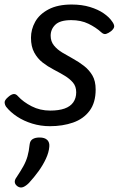

<svg xmlns="http://www.w3.org/2000/svg" viewBox="-24 -539 525 849"><path d="M197 19Q156 19 118.5 7.5Q81 -4 51.5 -23.5Q22 -43 3 -67Q-3 -76 -3.5 -86Q-4 -96 11 -109Q24 -121 35 -123Q46 -125 56 -113Q79 -88 116 -69Q153 -50 198 -50Q236 -50 261.5 -59Q287 -68 300 -86.5Q313 -105 313 -131Q313 -157 298.5 -174Q284 -191 261.5 -204.5Q239 -218 213 -231.5Q187 -245 164.5 -262.5Q142 -280 127.5 -306.5Q113 -333 113 -372Q113 -409 131.5 -442.5Q150 -476 190.5 -497.5Q231 -519 293 -519Q338 -519 374 -508Q410 -497 434.5 -480Q459 -463 471 -445Q481 -432 481 -422.5Q481 -413 467 -401Q455 -392 445 -389Q435 -386 424 -396Q400 -418 367 -434Q334 -450 291 -450Q242 -450 221 -430Q200 -410 200 -381Q200 -356 214.5 -338Q229 -320 251.5 -306.5Q274 -293 299.5 -279Q325 -265 347.5 -247.5Q370 -230 384.5 -205.5Q399 -181 399 -143Q399 -85 372 -49Q345 -13 299 3Q253 19 197 19ZM55 286Q43 278 41.5 267.5Q40 257 49 245Q67 218 79 196.5Q91 175 97.5 152.5Q104 130 107 100Q109 83 120.5 76Q132 69 151 69Q174 69 185 80Q196 91 194 110Q192 135 179 163Q166 191 146.5 218Q127 245 104 270Q91 283 79 288Q67 293 55 286Z"/></svg>

Font: Playwrite HR
Style: Regular
Weight: 400
Designer: Veronika Burian, José Scaglione
Foundry: TypeTogether
Version: Version 1.002